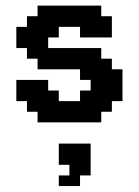

<svg xmlns="http://www.w3.org/2000/svg" viewBox="-20 -427 484 670"><path d="M74.1 -74.1H37V-148.1H148.1V-111.1H185.2V-74.1H259.3V-111.1H296.3V-148.1H259.3V-185.2H111.1V-222.2H74.1V-259.3H37V-333.3H74.1V-370.4H111.1V-407.4H333.3V-370.4H370.4V-296.3H259.3V-333.3H185.2V-296.3H148.1V-259.3H333.3V-222.2H370.4V-185.2H407.4V-74.1H370.4V-37H333.3V0H111.1V-37H74.1ZM185.2 74.1H296.3V185.2H259.3V222.2H185.2V185.2H222.2V148.1H185.2Z"/></svg>

Font: Jersey 15
Style: Regular
Weight: 400
Designer: Sarah Cadigan-Fried
Version: Version 1.001; ttfautohint (v1.8.4.7-5d5b)